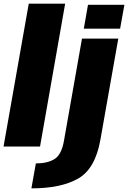

<svg xmlns="http://www.w3.org/2000/svg" viewBox="-22 -805 704 1055"><path d="M-2.5 0H198L336 -785H136ZM150.5 230Q313.5 230 407.8 176Q502 122 530 -39L628 -593H428.5L329.5 -31.5Q316 45.5 277.2 69.2Q238.5 93 175 93ZM461.5 -778.5 438.5 -647.5H638L661.5 -778.5Z"/></svg>

Font: Anybody UltraCondensed Thin ExtraBold
Style: Italic
Weight: 800
Italic angle: -10°
Version: Version 1.111